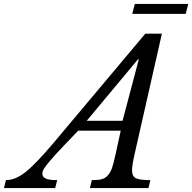

<svg xmlns="http://www.w3.org/2000/svg" viewBox="-128 -950 971 970"><path d="M689.9 -779.8 550.8 -166Q539.1 -113.3 539.1 -88.9Q539.1 -59.6 557.9 -49.8Q576.7 -40 631.8 -40L622.1 0H326.2L335.9 -40Q366.7 -40 384.3 -44.2Q401.9 -48.3 415.8 -63Q429.7 -77.6 437.7 -100.8Q445.8 -124 455.1 -167L481.9 -290H267.1L204.1 -224.1Q151.9 -169.9 125.2 -138.2Q98.6 -106.4 92.3 -95Q85.9 -83.5 85.9 -74.2Q85.9 -55.7 102.8 -47.9Q119.6 -40 161.1 -40L150.9 0H-107.9L-98.1 -40Q-50.8 -40 1 -80.8Q52.7 -121.6 145 -231L606 -779.8ZM310.1 -339.8H491.2L573.2 -649.9H568.8ZM810.1 -879.9H540L553.2 -930.2H823.2Z"/></svg>

Font: Libre Baskerville
Style: Italic
Weight: 400
Designer: Pablo Impallari, Rodrigo Fuenzalida
Foundry: Pablo Impallari, Rodrigo Fuenzalida
Version: Version 1.000